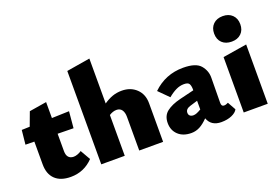

<svg xmlns="http://www.w3.org/2000/svg" viewBox="-98 -1030 1959 1345"><g transform="rotate(-20 881.5 -357.5)"><path d="M403 -62Q334 10 235 10Q159 10 118.5 -29Q78 -68 78 -140V-310L12 -311L23 -417L83 -419L121 -521L250 -542V-423L379 -427L368 -304L250 -306V-176Q250 -146 263.5 -131Q277 -116 302 -116Q315 -116 331.5 -122Q348 -128 360 -137Z M925 -288V0H747V-251Q747 -284 733.5 -303Q720 -322 694 -322Q667 -322 639 -304V0H464V-696L639 -725V-390Q672 -413 704.5 -424.5Q737 -436 774 -436Q840 -436 882.5 -395.5Q925 -355 925 -288Z M1479 -41Q1468 -19 1435 -4.5Q1402 10 1357 10Q1281 10 1258 -54Q1226 -21 1196.5 -5.5Q1167 10 1134 10Q1072 10 1036 -24Q1000 -58 1000 -112Q1000 -167 1037.5 -196Q1075 -225 1140 -241L1247 -267V-279Q1246 -304 1237.5 -317Q1229 -330 1199 -330Q1169 -330 1140 -316Q1111 -302 1080 -276L1007 -349Q1101 -440 1233 -440Q1328 -440 1362.5 -399Q1397 -358 1396 -306L1394 -120Q1394 -93 1413 -93Q1429 -93 1445 -102ZM1247 -124V-137V-189L1191 -172Q1154 -161 1154 -133Q1154 -118 1163.5 -110Q1173 -102 1189 -102Q1201 -102 1214.5 -107.5Q1228 -113 1247 -124Z M1526 -413 1705 -442V0H1526ZM1520 -590Q1520 -633 1546.5 -659Q1573 -685 1618 -685Q1662 -685 1688.5 -659Q1715 -633 1715 -590Q1715 -546 1688.5 -520.5Q1662 -495 1618 -495Q1573 -495 1546.5 -520.5Q1520 -546 1520 -590Z"/></g></svg>

Font: Ysabeau Heavy
Style: Regular
Weight: 800
Designer: Christian Thalmann (Catharsis Fonts)
Version: Version 0.003